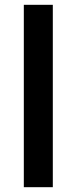

<svg xmlns="http://www.w3.org/2000/svg" viewBox="-20 -778 311 798"><path d="M79 0V-758H199.5V0Z"/></svg>

Font: Expletus Sans SemiBold
Style: Regular
Weight: 600
Version: Version 7.500